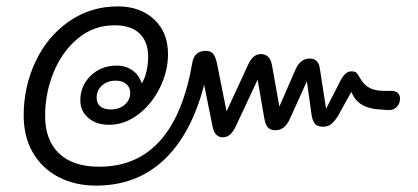

<svg xmlns="http://www.w3.org/2000/svg" viewBox="-20 -610 1307 600"><path d="M54 -249Q54 -339 91 -417.5Q128 -496 195.5 -543Q263 -590 348 -590Q418 -590 461.5 -549.5Q505 -509 505 -441Q505 -387 479.5 -335.5Q454 -284 411.5 -252Q369 -220 321 -220Q281 -220 256 -241.5Q231 -263 231 -296Q231 -342 263.5 -373.5Q296 -405 345 -405Q373 -405 394 -390Q415 -375 422 -351H424Q434 -368 438.5 -390Q443 -412 443 -432Q443 -479 416.5 -505Q390 -531 338 -531Q273 -531 223.5 -490Q174 -449 147.5 -384Q121 -319 121 -248Q121 -172 164.5 -130.5Q208 -89 290 -89Q525 -89 581 -414Q587 -451 623 -451Q639 -451 646.5 -441.5Q654 -432 658 -412L688 -262L755 -407Q770 -441 795 -441Q824 -441 830 -406L853 -277L904 -394Q919 -427 948 -427Q974 -427 979 -399L999 -270L1044 -358Q1059 -387 1077 -387Q1089 -387 1093 -383.5Q1097 -380 1105 -366Q1117 -345 1134.5 -335.5Q1152 -326 1181 -326H1203Q1216 -326 1223 -319.5Q1230 -313 1230 -302Q1230 -286 1219.5 -275.5Q1209 -265 1193 -266L1165 -268Q1132 -270 1110.5 -283Q1089 -296 1078 -323L1038 -251Q1027 -232 1016 -223Q1005 -214 990 -214Q972 -214 964.5 -223Q957 -232 954 -249L939 -356L886 -239Q870 -203 841 -203Q824 -203 816.5 -212.5Q809 -222 806 -240L785 -361L719 -220Q710 -200 700 -190.5Q690 -181 677 -181Q652 -181 645 -211L618 -345Q578 -191 492.5 -110.5Q407 -30 280 -30Q214 -30 162.5 -57Q111 -84 82.5 -133.5Q54 -183 54 -249ZM387 -320Q387 -337 374.5 -347.5Q362 -358 342 -358Q316 -358 299 -343Q282 -328 282 -304Q282 -287 293.5 -277.5Q305 -268 326 -268Q353 -268 370 -283Q387 -298 387 -320Z"/></svg>

Font: Kodchasan
Style: Italic
Weight: 400
Italic angle: -10°
Version: Version 1.000; ttfautohint (v1.6)